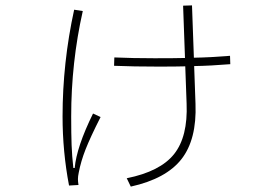

<svg xmlns="http://www.w3.org/2000/svg" viewBox="-20 -643 1040 712"><path d="M705 -258Q710 -126 653 -53Q596 20 465 49L450 18Q574 -7 625.5 -71.5Q677 -136 672 -259L667 -397Q634 -396 568 -396Q475 -396 403 -399L404 -430Q472 -427 553 -427Q629 -427 666 -428L659 -622L692 -623L699 -429Q760 -430 833 -436L834 -405Q761 -399 700 -398ZM257 -20Q264 -98 325 -222L353 -209Q315 -134 297.5 -89.5Q280 -45 272 -3Q269 11 269 21Q269 29 271 43L236 45Q212 -81 212 -211Q212 -410 255 -607L287 -602Q244 -411 244 -211Q244 -147 245.5 -105.5Q247 -64 252 -20Z"/></svg>

Font: IBM Plex Sans JP ExtraLight
Style: Regular
Weight: 200
Designer: Mike Abbink; Paul van der Laan; Pieter van Rosmalen; Wujin Sim; Yejin Wi; Jinhee Kim; Boomi Park; Yona Kim; Kichan Ma
Foundry: Sandoll Inc.
Version: Version 1.001